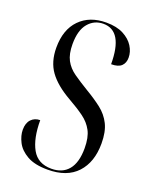

<svg xmlns="http://www.w3.org/2000/svg" viewBox="-138 -802 711 890"><g transform="rotate(20 217.5 -357.0)"><path d="M207 10Q143 10 105.5 -11.5Q68 -33 52 -64.5Q36 -96 36 -125Q36 -158 53 -176Q70 -194 97 -194Q97 -104 126 -52Q155 0 222 0Q276 0 305.5 -35.5Q335 -71 335 -142Q335 -195 318 -227Q301 -259 269.5 -282Q238 -305 192 -331Q120 -372 86 -419Q52 -466 52 -536Q52 -625 100.5 -674.5Q149 -724 231 -724Q282 -724 315.5 -706.5Q349 -689 366 -662Q383 -635 383 -606Q383 -580 367.5 -565Q352 -550 317 -550Q317 -714 220 -714Q175 -714 146 -679.5Q117 -645 117 -577Q117 -528 133 -498Q149 -468 179.5 -446.5Q210 -425 253 -399Q297 -373 330.5 -347Q364 -321 382.5 -284Q401 -247 401 -189Q401 -97 351.5 -43.5Q302 10 207 10Z"/></g></svg>

Font: Noto Serif Display ExtraCondensed
Style: Regular
Weight: 400
Width: 2
Designer: Monotype Design Team
Foundry: Monotype Imaging Inc.
Version: Version 2.009